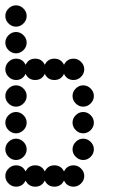

<svg xmlns="http://www.w3.org/2000/svg" viewBox="-20 -700 472 720"><path d="M40 -80Q65 -80 76 -57Q87 -80 112 -80Q137 -80 148 -57Q159 -80 184 -80Q209 -80 220 -57Q231 -80 256 -80Q272 -80 284 -68Q296 -56 296 -40Q296 -24 284 -12Q272 0 256 0Q231 0 220 -23Q209 0 184 0Q159 0 148 -23Q137 0 112 0Q87 0 76 -23Q65 0 40 0Q24 0 12 -12Q0 -24 0 -40Q0 -56 12 -68Q24 -80 40 -80ZM264 -112Q252 -124 252 -140Q252 -156 264 -168Q276 -180 292 -180Q308 -180 320 -168Q332 -156 332 -140Q332 -124 320 -112Q308 -100 292 -100Q276 -100 264 -112ZM12 -112Q0 -124 0 -140Q0 -156 12 -168Q24 -180 40 -180Q56 -180 68 -168Q80 -156 80 -140Q80 -124 68 -112Q56 -100 40 -100Q24 -100 12 -112ZM264 -212Q252 -224 252 -240Q252 -256 264 -268Q276 -280 292 -280Q308 -280 320 -268Q332 -256 332 -240Q332 -224 320 -212Q308 -200 292 -200Q276 -200 264 -212ZM12 -212Q0 -224 0 -240Q0 -256 12 -268Q24 -280 40 -280Q56 -280 68 -268Q80 -256 80 -240Q80 -224 68 -212Q56 -200 40 -200Q24 -200 12 -212ZM264 -312Q252 -324 252 -340Q252 -356 264 -368Q276 -380 292 -380Q308 -380 320 -368Q332 -356 332 -340Q332 -324 320 -312Q308 -300 292 -300Q276 -300 264 -312ZM12 -312Q0 -324 0 -340Q0 -356 12 -368Q24 -380 40 -380Q56 -380 68 -368Q80 -356 80 -340Q80 -324 68 -312Q56 -300 40 -300Q24 -300 12 -312ZM40 -480Q65 -480 76 -457Q87 -480 112 -480Q137 -480 148 -457Q159 -480 184 -480Q209 -480 220 -457Q231 -480 256 -480Q272 -480 284 -468Q296 -456 296 -440Q296 -424 284 -412Q272 -400 256 -400Q231 -400 220 -423Q209 -400 184 -400Q159 -400 148 -423Q137 -400 112 -400Q87 -400 76 -423Q65 -400 40 -400Q24 -400 12 -412Q0 -424 0 -440Q0 -456 12 -468Q24 -480 40 -480ZM12 -512Q0 -524 0 -540Q0 -556 12 -568Q24 -580 40 -580Q56 -580 68 -568Q80 -556 80 -540Q80 -524 68 -512Q56 -500 40 -500Q24 -500 12 -512ZM12 -612Q0 -624 0 -640Q0 -656 12 -668Q24 -680 40 -680Q56 -680 68 -668Q80 -656 80 -640Q80 -624 68 -612Q56 -600 40 -600Q24 -600 12 -612Z"/></svg>

Font: Dotrice Condensed
Style: Regular
Weight: 400
Width: 2
Monospace: yes
Designer: Paul Flo Williams
Foundry: His Deeds Are Dust
Version: Version 1.001